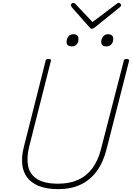

<svg xmlns="http://www.w3.org/2000/svg" viewBox="-20 -1302 922 1341"><path d="M387 19Q304 19 250 -3.5Q196 -26 168 -65Q140 -104 135 -157.5Q130 -211 146 -273L298 -875Q299 -883 303 -886.5Q307 -890 319 -890Q330 -890 334 -886.5Q338 -883 335 -875L182 -271Q165 -197 177 -140Q189 -83 240 -51Q291 -19 386 -19Q466 -19 525.5 -46Q585 -73 625.5 -127.5Q666 -182 686 -263L844 -875Q845 -883 849 -886.5Q853 -890 865 -890Q885 -890 881 -875L725 -263Q702 -170 656 -107Q610 -44 543 -12.5Q476 19 387 19ZM481 -978Q465 -978 455 -985Q445 -992 445 -1009Q445 -1032 458 -1047.5Q471 -1063 492 -1063Q510 -1063 519 -1055Q528 -1047 528 -1031Q529 -1008 516.5 -993Q504 -978 481 -978ZM724 -978Q707 -978 697 -985Q687 -992 687 -1009Q687 -1032 700.5 -1047.5Q714 -1063 734 -1063Q751 -1063 761 -1055Q771 -1047 771 -1031Q771 -1008 758.5 -993Q746 -978 724 -978ZM809 -1282Q816 -1282 821 -1276.5Q826 -1271 826 -1266Q826 -1262 824.5 -1259.5Q823 -1257 819 -1253L640 -1109Q633 -1105 629.5 -1103Q626 -1101 622 -1101Q618 -1101 615 -1103Q612 -1105 607 -1109L480 -1253Q479 -1256 477 -1259.5Q475 -1263 475 -1265Q475 -1274 481 -1278Q487 -1282 493 -1282Q497 -1282 500.5 -1280Q504 -1278 507 -1274L626 -1148L793 -1274Q800 -1279 802.5 -1280.5Q805 -1282 809 -1282Z"/></svg>

Font: Playwrite IS Thin
Style: Regular
Weight: 250
Designer: Veronika Burian, José Scaglione
Foundry: TypeTogether
Version: Version 1.002